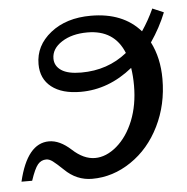

<svg xmlns="http://www.w3.org/2000/svg" viewBox="-74 -518 552 568"><g transform="rotate(-5 202.0 -234.0)"><path d="M215.3 -471.2Q310.5 -471.2 362.3 -412.1Q382.8 -442.4 398.4 -476.6L431.6 -462.4Q414.1 -418.5 385.7 -377Q410.2 -329.1 410.2 -266.6Q410.2 -190.4 378.9 -127Q347.7 -63.5 293.5 -26.9Q239.3 9.8 177.7 9.8Q131.3 9.8 96.2 -24.9Q75.7 -44.4 65.7 -51.8Q55.7 -59.1 46.9 -59.1Q31.7 -59.1 21.7 -47.1Q11.7 -35.2 0 0H-31.7Q-5.4 -111.8 59.6 -111.8Q91.3 -111.8 124.5 -81.5Q157.7 -50.8 191.4 -50.8Q224.6 -50.8 256.1 -77.6Q287.6 -104.5 306.2 -150.6Q324.7 -196.8 324.7 -254.4Q324.7 -282.7 320.8 -307.1Q249.5 -249.5 166.5 -249.5Q110.8 -249.5 79.8 -273.9Q48.8 -298.3 48.8 -341.8Q48.8 -397 95.5 -434.1Q142.1 -471.2 215.3 -471.2ZM172.9 -306.2Q251.5 -306.2 309.1 -352.5Q280.8 -422.9 200.7 -422.9Q154.8 -422.9 124.5 -403.3Q94.2 -383.8 94.2 -354.5Q94.2 -332.5 113.8 -319.3Q133.3 -306.2 172.9 -306.2Z"/></g></svg>

Font: Liberation Serif
Style: Italic
Weight: 400
Italic angle: -16.333°
Designer: Steve Matteson
Foundry: Ascender Corporation
Version: Version 2.1.5